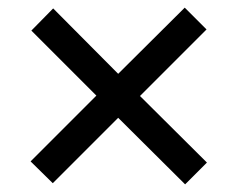

<svg xmlns="http://www.w3.org/2000/svg" viewBox="-20 -599 621 502"><path d="M118 -120 60 -177 232 -349 62 -519 119 -577 289 -406 463 -579 520 -522 346 -348 521 -174 464 -117 289 -291Z"/></svg>

Font: Voces
Style: Regular
Weight: 400
Designer: Ana Paula Megda, Pablo Ugerman
Foundry: Ana Paula Megda, Pablo Ugerman
Version: Version 1.100